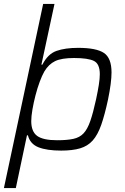

<svg xmlns="http://www.w3.org/2000/svg" viewBox="-20 -763 640 983"><path d="M0 200 201 -743H259L192 -432H197Q225 -487 269.5 -502.5Q314 -518 380 -518Q473 -518 512 -492Q551 -466 551 -392Q551 -341 533 -253Q516 -174 498 -123Q480 -72 454.5 -43.5Q429 -15 390 -3.5Q351 8 293 8Q220 8 177 -9Q134 -26 123 -70H118L61 200ZM273 -45Q323 -45 355.5 -52Q388 -59 408 -80.5Q428 -102 442.5 -144Q457 -186 472 -255Q481 -297 486 -329Q491 -361 491 -383Q491 -436 461 -451Q431 -466 359 -466Q295 -466 262 -450Q229 -434 207 -397Q195 -376 183 -343.5Q171 -311 161.5 -274Q152 -237 146 -202Q140 -167 140 -143Q140 -89 170.5 -67Q201 -45 273 -45Z"/></svg>

Font: Saira Light
Style: Italic
Weight: 300
Italic angle: -12°
Designer: Hector Gatti with collaboration of the Omnibus-Type team
Foundry: Omnibus-Type
Version: Version 1.100; ttfautohint (v1.8.3)